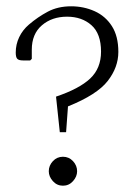

<svg xmlns="http://www.w3.org/2000/svg" viewBox="-20 -585 426 610"><path d="M170 -165 158 -278Q232 -303 266.5 -335.5Q301 -368 301 -421Q301 -478 270.5 -505Q240 -532 193 -532Q145 -532 113 -504.5Q81 -477 81 -427V-398L76 -393H53Q40 -393 35 -398Q30 -403 30 -418Q30 -444 41 -467Q52 -490 72 -507Q100 -531 132 -548Q164 -565 206 -565Q246 -565 280.5 -549.5Q315 -534 335.5 -502Q356 -470 356 -420Q356 -371 322 -327.5Q288 -284 196 -247L190 -165ZM180 5Q161 5 148 -9.5Q135 -24 135 -41Q135 -59 148 -73Q161 -87 180 -87Q199 -87 212 -73Q225 -59 225 -41Q225 -24 212 -9.5Q199 5 180 5Z"/></svg>

Font: Spectral SC ExtraLight
Style: Regular
Weight: 275
Designer: Jean-Baptiste Levee
Foundry: Production Type
Version: Version 2.001